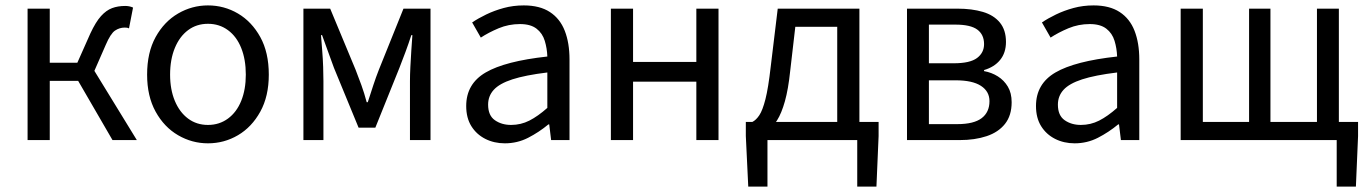

<svg xmlns="http://www.w3.org/2000/svg" viewBox="-20 -518 5065 710"><path d="M82 0V-486H164V-286H266L314 -394Q334 -437 353.5 -458.5Q373 -480 394.5 -488Q416 -496 443 -496Q459 -496 472 -490L457 -413Q453 -415 449.5 -415.5Q446 -416 441 -416Q422 -416 405.5 -405Q389 -394 371 -352L329 -256L486 0H396L269 -219H164V0Z M749 12Q690 12 638.5 -18Q587 -48 555.5 -105Q524 -162 524 -242Q524 -324 555.5 -381Q587 -438 638.5 -468Q690 -498 749 -498Q809 -498 860 -468Q911 -438 942.5 -381Q974 -324 974 -242Q974 -162 942.5 -105Q911 -48 860 -18Q809 12 749 12ZM749 -56Q791 -56 823 -79.5Q855 -103 872 -145Q889 -187 889 -242Q889 -298 872 -340.5Q855 -383 823 -406.5Q791 -430 749 -430Q707 -430 675.5 -406.5Q644 -383 626.5 -340.5Q609 -298 609 -242Q609 -187 626.5 -145Q644 -103 675.5 -79.5Q707 -56 749 -56Z M1102 0V-486H1201L1295 -260Q1306 -232 1316.5 -203Q1327 -174 1336 -140H1340Q1351 -174 1360.5 -203Q1370 -232 1381 -260L1472 -486H1572V0H1496V-218Q1496 -241 1497.5 -270.5Q1499 -300 1501 -331Q1503 -362 1505 -388H1501Q1491 -357 1479.5 -326Q1468 -295 1457 -267L1368 -46H1306L1215 -267Q1205 -295 1193.5 -326Q1182 -357 1171 -388H1167Q1169 -362 1171.5 -331Q1174 -300 1175 -270.5Q1176 -241 1176 -218V0Z M1847 12Q1807 12 1774.5 -4.5Q1742 -21 1723 -51.5Q1704 -82 1704 -126Q1704 -208 1776 -250Q1848 -292 2004 -309Q2003 -339 1994.5 -367Q1986 -395 1964 -412Q1942 -429 1903 -429Q1861 -429 1824 -413.5Q1787 -398 1758 -379L1726 -435Q1748 -450 1778 -464.5Q1808 -479 1843 -488.5Q1878 -498 1917 -498Q1976 -498 2013.5 -473.5Q2051 -449 2068.5 -404Q2086 -359 2086 -298V0H2018L2011 -58H2008Q1973 -29 1933 -8.5Q1893 12 1847 12ZM1870 -56Q1906 -56 1937.5 -72Q1969 -88 2004 -119V-250Q1922 -240 1874.5 -224.5Q1827 -209 1806 -186Q1785 -163 1785 -131Q1785 -91 1810 -73.5Q1835 -56 1870 -56Z M2239 0V-486H2321V-289H2555V-486H2637V0H2555V-216H2321V0Z M2818 0V172H2747L2738 -15V-67H3229V-15L3221 172H3150V0ZM3076 -25V-419H2921L2902 -255Q2895 -188 2882.5 -143.5Q2870 -99 2853.5 -73Q2837 -47 2818.5 -35Q2800 -23 2781 -19L2762 -67Q2776 -74 2788 -92Q2800 -110 2810.5 -151Q2821 -192 2830 -271L2856 -486H3158V-25Z M3334 0V-486H3521Q3574 -486 3614.5 -474Q3655 -462 3677.5 -434.5Q3700 -407 3700 -363Q3700 -323 3678.5 -296.5Q3657 -270 3619 -259V-255Q3647 -250 3670 -235.5Q3693 -221 3707 -197.5Q3721 -174 3721 -140Q3721 -91 3696.5 -60Q3672 -29 3628.5 -14.5Q3585 0 3529 0ZM3415 -284H3507Q3567 -284 3593 -303.5Q3619 -323 3619 -355Q3619 -390 3594 -408.5Q3569 -427 3513 -427H3415ZM3415 -59H3520Q3581 -59 3610 -81Q3639 -103 3639 -144Q3639 -180 3607.5 -200.5Q3576 -221 3514 -221H3415Z M3954 12Q3914 12 3881.5 -4.5Q3849 -21 3830 -51.5Q3811 -82 3811 -126Q3811 -208 3883 -250Q3955 -292 4111 -309Q4110 -339 4101.5 -367Q4093 -395 4071 -412Q4049 -429 4010 -429Q3968 -429 3931 -413.5Q3894 -398 3865 -379L3833 -435Q3855 -450 3885 -464.5Q3915 -479 3950 -488.5Q3985 -498 4024 -498Q4083 -498 4120.5 -473.5Q4158 -449 4175.5 -404Q4193 -359 4193 -298V0H4125L4118 -58H4115Q4080 -29 4040 -8.5Q4000 12 3954 12ZM3977 -56Q4013 -56 4044.5 -72Q4076 -88 4111 -119V-250Q4029 -240 3981.5 -224.5Q3934 -209 3913 -186Q3892 -163 3892 -131Q3892 -91 3917 -73.5Q3942 -56 3977 -56Z M4923 172V0H4885V-67H5002V-15L4994 172ZM4346 0V-486H4428V-67H4599V-486H4678V-67H4850V-486H4931V0Z"/></svg>

Font: Source Sans 3
Style: Regular
Weight: 400
Designer: Paul D. Hunt
Foundry: Adobe
Version: Version 3.046;hotconv 1.0.118;makeotfexe 2.5.65603